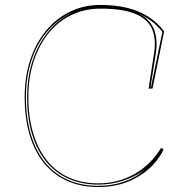

<svg xmlns="http://www.w3.org/2000/svg" viewBox="-20 -743 765 778"><path d="M643 -137Q619 -89 579 -55Q539 -21 488.5 -3Q438 15 379 15Q309 15 253.5 -9.5Q198 -34 159 -81.5Q120 -129 100 -196.5Q80 -264 80 -350Q80 -432 102.5 -500Q125 -568 166 -618Q207 -668 263.5 -695.5Q320 -723 387 -723Q446 -723 494 -711.5Q542 -700 580 -676Q618 -652 645 -616L598 -384H582L604 -525Q614 -589 594.5 -629Q575 -669 524 -688.5Q473 -708 387 -708Q323 -708 269 -682Q215 -656 176.5 -608Q138 -560 116.5 -494.5Q95 -429 95 -350Q95 -268 114.5 -203Q134 -138 170.5 -92.5Q207 -47 259.5 -23.5Q312 0 379 0Q458 0 525 -38Q592 -76 633 -144ZM288 -698Q226 -675 180 -625Q134 -575 109.5 -504.5Q85 -434 85 -350Q85 -265 105 -198Q125 -131 163 -84.5Q201 -38 255.5 -14Q310 10 379 10Q433 10 481.5 -6.5Q530 -23 565 -54Q526 -26 478 -10.5Q430 5 379 5Q311 5 257.5 -19Q204 -43 166.5 -89Q129 -135 109.5 -200.5Q90 -266 90 -350Q90 -433 114 -502.5Q138 -572 182.5 -623Q227 -674 288 -698ZM611 -524 590 -391H592L638 -614Q619 -638 595 -656.5Q571 -675 543 -688Q630 -644 611 -524Z"/></svg>

Font: Kalnia Glaze Thin
Style: Regular
Weight: 100
Version: Version 1.110